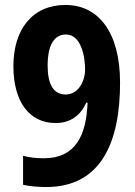

<svg xmlns="http://www.w3.org/2000/svg" viewBox="-20 -744 543 774"><path d="M464 -411C464 -615 376 -724 244 -724C111 -724 34 -626 34 -477C34 -337 96 -248 204 -248C265 -248 304 -279 328 -330H333C328 -196 283 -106 157 -106C126 -106 98 -109 73 -116V1C100 7 136 10 166 10C388 10 464 -171 464 -411ZM246 -605C307 -605 323 -516 323 -464C323 -418 297 -363 244 -363C196 -363 172 -404 172 -479C172 -565 200 -605 246 -605Z"/></svg>

Font: Noto Sans Thai Looped Condensed
Style: Bold
Weight: 700
Width: 3
Designer: Sasikarn Vongin, Ben Mitchell
Foundry: The Fontpad Ltd
Version: Version 1.001